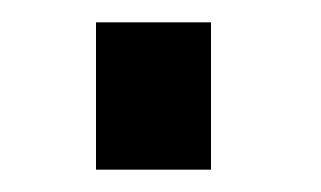

<svg xmlns="http://www.w3.org/2000/svg" viewBox="-20 -152 288 172"><path d="M66 0V-132H169V0Z"/></svg>

Font: TypoPRO Titillium Text
Style: 600 wt
Weight: 600
Designer: Accademia di Belle Arti di Urbino and others
Foundry: Accademia di Belle Arti di Urbino and others.
Version: Version 25.000